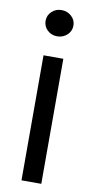

<svg xmlns="http://www.w3.org/2000/svg" viewBox="-85 -766 388 802"><g transform="rotate(10 109.0 -364.5)"><path d="M67.4 -530.3H151.4V0H67.4ZM50.8 -673.8Q50.8 -697.3 67.9 -713.4Q85 -729.5 109.4 -729.5Q133.8 -729.5 151.4 -713.4Q168.9 -697.3 168.9 -673.8Q168.9 -650.4 151.4 -634.3Q133.8 -618.2 109.4 -618.2Q85 -618.2 67.9 -634.3Q50.8 -650.4 50.8 -673.8Z"/></g></svg>

Font: Pretendard JP
Style: Regular
Weight: 400
Designer: Base glyphs from Inter by Rasmus Andersson; Hangeul glyphs from Noto Sans CJK(Source Han Sans) by Jang Soo-young and Kan
Foundry: Kil Hyung-jin
Version: Version 1.309